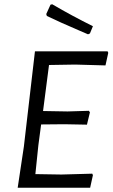

<svg xmlns="http://www.w3.org/2000/svg" viewBox="-20 -881 528 901"><path d="M210 -576 182 -360 297 -358 397 -361 402 -354 388 -296 282 -298 173 -297 160 -199 146 -64 268 -62 413 -66 416 -59 403 0H63L92 -193L144 -640H485L488 -633L475 -574L333 -578ZM416 -758 402 -724 393 -720 349 -739Q260 -777 200 -806L197 -815L217 -859L225 -861Q319 -806 416 -758Z"/></svg>

Font: Alegreya Sans SC
Style: Italic
Weight: 400
Italic angle: -7°
Designer: Juan Pablo del Peral
Foundry: Huerta Tipografica
Version: Version 2.008; ttfautohint (v1.6)